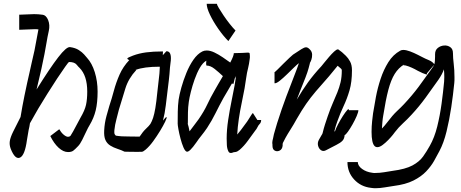

<svg xmlns="http://www.w3.org/2000/svg" viewBox="-20 -784 2449 1019"><path d="M341 23Q316 23 291 0Q266 -23 247 -62L293 -97H296Q304 -81 317.5 -69.5Q331 -58 341 -58Q349 -58 354 -63Q368 -85 381 -110.5Q394 -136 407 -159Q430 -198 436.5 -227.5Q443 -257 443 -298Q443 -383 402 -424Q398 -427 386.5 -441Q375 -455 346 -455Q344 -455 326.5 -430.5Q309 -406 283.5 -367.5Q258 -329 231.5 -286.5Q205 -244 184 -209Q174 -191 164.5 -175Q155 -159 147 -144Q143 -138 139 -130Q138 -121 136 -112Q134 -103 132 -94Q129 -77 127 -64.5Q125 -52 123 -41Q112 41 86 52.5Q60 64 37 6Q29 -15 32 -35Q35 -55 49.5 -84.5Q64 -114 89 -163Q94 -192 99 -220.5Q104 -249 110 -277Q118 -317 124.5 -345.5Q131 -374 136.5 -398.5Q142 -423 148 -450.5Q154 -478 163 -516Q169 -544 173.5 -572Q178 -600 184 -628Q179 -629 173.5 -629Q168 -629 161 -629Q142 -629 122.5 -627.5Q103 -626 84 -626H82V-706H84Q102 -706 121.5 -707.5Q141 -709 161 -709Q183 -709 204 -706Q225 -704 235.5 -677.5Q246 -651 239 -620Q232 -589 227 -558Q222 -527 216 -497Q207 -451 200 -420Q193 -389 187 -364Q181 -339 174 -309Q245 -423 289 -480Q333 -537 352 -534Q380 -530 398 -518.5Q416 -507 426.5 -495Q437 -483 442 -477Q468 -449 483 -401Q498 -353 498 -298Q498 -240 488 -198.5Q478 -157 455 -119Q448 -108 437.5 -85.5Q427 -63 416 -41Q405 -19 394 -8Q378 9 368.5 16Q359 23 341 23Z M708 22Q688 22 665 21.5Q642 21 641 21Q625 13 603.5 6Q582 -1 566 -11Q548 -22 539.5 -41Q531 -60 533 -93Q535 -131 545 -168Q555 -205 560 -221Q573 -260 584.5 -303Q596 -346 614.5 -388Q633 -430 666 -465Q653 -471 656.5 -475Q660 -479 686 -489Q718 -501 755.5 -506Q793 -511 843 -511H845L844 -491L863 -512H864Q887 -512 887 -475Q887 -462 885 -450.5Q883 -439 882 -425Q880 -391 876 -357.5Q872 -324 868 -292Q865 -268 860 -225.5Q855 -183 845 -144Q862 -166 864 -162Q866 -158 856.5 -138Q847 -118 830 -90Q813 -62 793 -34.5Q773 -7 753 10Q740 21 733.5 21.5Q727 22 708 22ZM715 -59H721Q738 -85 754.5 -100.5Q771 -116 778 -126Q786 -139 792.5 -158.5Q799 -178 804.5 -210.5Q810 -243 815 -295Q818 -328 822.5 -361Q827 -394 828 -425V-430Q744 -430 700 -413L702 -412H703Q662 -368 645.5 -315Q629 -262 611 -202Q606 -181 598 -151.5Q590 -122 587 -93Q586 -80 587.5 -74.5Q589 -69 595 -64Q597 -64 610 -62Q623 -60 647 -60Q648 -60 671.5 -59.5Q695 -59 715 -59Z M1220 24Q1199 34 1192 19Q1185 5 1184 -14Q1183 -33 1183 -49Q1183 -95 1191 -147.5Q1199 -200 1209 -248.5Q1219 -297 1225 -330Q1227 -343 1229 -355.5Q1231 -368 1233 -381Q1232 -377 1230 -374Q1228 -371 1226 -368L1219 -339H1216Q1215 -340 1214 -340Q1213 -340 1211 -341Q1198 -318 1186 -298Q1174 -278 1166 -264Q1144 -224 1124 -183.5Q1104 -143 1079 -105Q1064 -83 1049 -64.5Q1034 -46 1022 -28Q985 25 971 21Q962 18 953.5 -2Q945 -22 938 -48.5Q931 -75 927 -97.5Q923 -120 923 -128Q923 -159 923.5 -191.5Q924 -224 928 -255Q932 -282 942.5 -319.5Q953 -357 969 -396.5Q985 -436 1006.5 -467Q1028 -498 1054 -511Q1064 -516 1077 -516Q1096 -516 1118 -505.5Q1140 -495 1162 -480Q1184 -465 1202 -452Q1221 -488 1221 -502H1223Q1274 -503 1289.5 -504.5Q1305 -506 1305 -500Q1305 -499 1306 -489.5Q1307 -480 1305 -469Q1304 -458 1301.5 -445.5Q1299 -433 1297 -424Q1290 -397 1286.5 -370Q1283 -343 1278 -315Q1272 -281 1263 -239Q1254 -197 1247.5 -153Q1241 -109 1239 -70Q1248 -80 1258.5 -94Q1269 -108 1291 -138Q1292 -139 1298.5 -149.5Q1305 -160 1312 -171Q1319 -182 1320 -183H1323L1346 -147H1366Q1366 -134 1358 -126Q1351 -119 1346.5 -109Q1342 -99 1334 -90Q1315 -64 1295 -36.5Q1275 -9 1252 11Q1240 21 1231 22.5Q1222 24 1220 24ZM986 -87Q1003 -110 1015 -125.5Q1027 -141 1034 -151Q1063 -193 1080 -229.5Q1097 -266 1119 -304Q1127 -319 1139 -339Q1151 -359 1163 -380Q1142 -400 1119.5 -418Q1097 -436 1077 -436Q1074 -436 1074 -447Q1074 -458 1075 -462Q1056 -451 1040.5 -424Q1025 -397 1013 -363Q1001 -329 993 -297Q985 -265 982 -243Q978 -215 977.5 -187.5Q977 -160 977 -128H976Q978 -122 981 -110.5Q984 -99 986 -87ZM1192 -566Q1165 -593 1138.5 -631Q1112 -669 1094.5 -705.5Q1077 -742 1077 -764H1131Q1131 -759 1141 -742Q1151 -725 1166.5 -702Q1182 -679 1199 -657.5Q1216 -636 1230 -622Z M1709 14Q1695 21 1683.5 13Q1672 5 1668 -11Q1664 -27 1673 -43Q1682 -60 1686.5 -66.5Q1691 -73 1692 -77Q1698 -102 1705 -124Q1712 -146 1719 -166Q1733 -207 1746.5 -237.5Q1760 -268 1770.5 -294Q1781 -320 1787.5 -347.5Q1794 -375 1794 -411Q1794 -416 1790 -419.5Q1786 -423 1772 -435Q1766 -428 1754 -413Q1742 -398 1726 -379Q1685 -333 1656.5 -299.5Q1628 -266 1605 -233Q1582 -200 1555 -153Q1538 -122 1522 -97Q1506 -72 1495 -52Q1488 -39 1485.5 -33.5Q1483 -28 1481 -25Q1480 -21 1480 -18Q1480 -15 1480 -11Q1478 8 1464.5 15Q1451 22 1438.5 15.5Q1426 9 1426 -11V-17Q1424 -24 1426 -36Q1427 -40 1427.5 -43Q1428 -46 1429 -49Q1433 -72 1440 -93.5Q1447 -115 1451 -131Q1474 -204 1499.5 -272Q1525 -340 1549 -401Q1552 -409 1557 -422Q1562 -435 1566 -448H1565Q1557 -442 1540 -425.5Q1523 -409 1503 -389.5Q1483 -370 1465.5 -356Q1448 -342 1439 -342H1437V-402H1439Q1440 -402 1453 -415Q1466 -428 1483.5 -445.5Q1501 -463 1516 -477Q1531 -491 1535 -494Q1564 -513 1579.5 -523Q1595 -533 1604.5 -533Q1614 -533 1625 -521Q1636 -510 1636.5 -495Q1637 -480 1632.5 -467Q1628 -454 1624 -449H1625Q1621 -433 1618 -422.5Q1615 -412 1611.5 -401Q1608 -390 1601 -372Q1589 -342 1577.5 -313Q1566 -284 1555 -255Q1585 -306 1615 -347.5Q1645 -389 1686 -433Q1690 -438 1701 -451.5Q1712 -465 1726 -481.5Q1740 -498 1753 -510Q1766 -522 1773 -522H1775L1795 -507Q1803 -500 1815.5 -488Q1828 -476 1838 -457.5Q1848 -439 1848 -411Q1848 -349 1835 -304.5Q1822 -260 1804 -222Q1786 -184 1770 -139Q1761 -115 1755 -89Q1755 -89 1757 -85Q1762 -101 1774 -124Q1786 -147 1799.5 -168Q1813 -189 1822.5 -199.5Q1832 -210 1832 -199H1882Q1882 -189 1873 -168Q1864 -147 1851 -124Q1838 -101 1826.5 -85Q1815 -69 1809 -67Q1808 -48 1797.5 -37Q1787 -26 1766 -15.5Q1745 -5 1709 14Z M1972 215Q1966 215 1961 214.5Q1956 214 1949 213Q1895 207 1859.5 168.5Q1824 130 1824 76H1879Q1879 96 1901.5 112.5Q1924 129 1956 133Q1959 134 1963.5 134Q1968 134 1972 134Q1995 134 2019 130Q2043 126 2062 123Q2132 114 2169 94Q2206 74 2225.5 46.5Q2245 19 2261 -10Q2286 -54 2300.5 -112.5Q2315 -171 2323.5 -233.5Q2332 -296 2337 -350Q2337 -355 2337.5 -361.5Q2338 -368 2338 -375Q2338 -386 2337.5 -396Q2337 -406 2336 -416Q2327 -390 2307 -361Q2274 -314 2239 -266Q2204 -218 2164 -175Q2142 -151 2118.5 -129.5Q2095 -108 2076 -83Q2075 -81 2065 -68.5Q2055 -56 2040.5 -41Q2026 -26 2010.5 -14.5Q1995 -3 1983 -3Q1974 -3 1968 -9Q1952 -25 1952 -84Q1952 -113 1955 -141Q1958 -169 1960 -183Q1966 -221 1975 -269Q1984 -317 2000 -365.5Q2016 -414 2041 -454Q2066 -494 2104 -515Q2111 -519 2120 -519Q2136 -519 2157 -511Q2178 -503 2196.5 -493.5Q2215 -484 2223 -480Q2236 -473 2255.5 -465Q2275 -457 2285 -443Q2289 -455 2289 -483V-496Q2289 -518 2303.5 -529.5Q2318 -541 2336.5 -542.5Q2355 -544 2369.5 -534Q2384 -524 2384 -502Q2384 -477 2388 -445Q2392 -413 2392 -375Q2392 -367 2392 -358Q2392 -349 2391 -343Q2385 -282 2375 -215Q2365 -148 2350 -86.5Q2335 -25 2312 18Q2300 41 2284 69.5Q2268 98 2242 125.5Q2216 153 2174.5 174Q2133 195 2069 203Q2047 206 2021.5 210.5Q1996 215 1972 215ZM2130 -445H2129Q2129 -444 2130 -445ZM2129 -444Q2129 -444 2129 -444ZM2129 -444Q2129 -444 2128.5 -444Q2128 -444 2128 -444Q2128 -444 2128.5 -444Q2129 -444 2129 -444ZM2128 -444Q2128 -444 2128 -444ZM2128 -443Q2128 -444 2127 -443ZM2007 -102Q2014 -109 2020.5 -116.5Q2027 -124 2033 -132Q2064 -173 2086 -193.5Q2108 -214 2124 -231Q2168 -278 2201.5 -323Q2235 -368 2263 -408Q2271 -420 2276 -426.5Q2281 -433 2284 -440L2245 -394Q2251 -387 2239 -390Q2227 -393 2198 -408Q2195 -410 2180.5 -417.5Q2166 -425 2149 -431.5Q2132 -438 2120 -438H2121Q2123 -440 2124 -441Q2125 -442 2125 -442Q2095 -424 2075 -392Q2055 -360 2041 -307Q2027 -254 2014 -171Q2011 -155 2009.5 -137Q2008 -119 2007 -102Z"/></svg>

Font: Syne Tactile
Style: Regular
Weight: 400
Designer: Lucas Descroix
Foundry: Bonjour Monde
Version: Version 2.100; ttfautohint (v1.8.3)